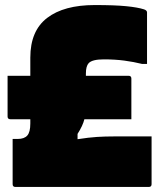

<svg xmlns="http://www.w3.org/2000/svg" viewBox="-20 -740 640 760"><path d="M10 -440H100V-512Q100 -618 166.5 -669Q233 -720 355 -720Q434 -720 479.5 -715.5Q525 -711 550 -703Q562 -699 562 -691V-487H542Q510 -495 473 -500Q436 -505 391 -505Q345 -505 331 -490Q320 -478 320 -449V-440H489Q500 -440 500 -429V-268H314Q308 -243 287 -210V-189Q332 -196 364 -198Q396 -200 432 -200H580V-11Q580 0 569 0H41Q30 0 30 -11V-190H50Q76 -190 88 -203.5Q100 -217 100 -251V-268H21Q10 -268 10 -279Z"/></svg>

Font: Recursive Sn Lnr St XBk
Style: Regular
Weight: 1000
Version: Version 1.079;hotconv 1.0.112;makeotfexe 2.5.65598; ttfautoh